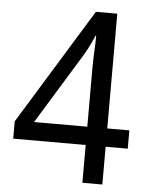

<svg xmlns="http://www.w3.org/2000/svg" viewBox="-52 -762 624 805"><g transform="rotate(5 260.0 -359.5)"><path d="M502 -159H409V0H325V-159H20V-232L319 -719H409V-236H502ZM325 -478Q325 -499 325.5 -518Q326 -537 327 -555Q328 -573 328.5 -589Q329 -605 329 -619H326Q318 -599 307 -577Q296 -555 286 -538L101 -236H325Z"/></g></svg>

Font: Noto Sans Hebrew SemiCondensed
Style: Regular
Weight: 400
Width: 4
Designer: Monotype Design Team
Foundry: Monotype Imaging Inc.
Version: Version 2.003